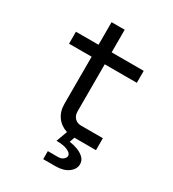

<svg xmlns="http://www.w3.org/2000/svg" viewBox="-214 -821 1028 1141"><g transform="rotate(30 300.0 -251.0)"><path d="M265 203V148H335Q357 148 370.5 136.5Q384 125 384 112Q384 95 356.5 82Q329 69 279 69L307 -7Q262 -21 236 -57Q210 -93 210 -145V-468H55V-550H210V-705H300V-550H520V-468H300V-145Q300 -117 316.5 -99.5Q333 -82 360 -82H510V0H362L350 35Q376 38 404 48Q432 58 451 76Q470 94 470 120Q470 154 437 178.5Q404 203 350 203Z"/></g></svg>

Font: Tiny
Style: Regular
Weight: 400
Designer: Philipp Nurullin, Konstantin Bulenkov
Foundry: JetBrains
Version: Version 2.251; ttfautohint (v1.8.4.7-5d5b)